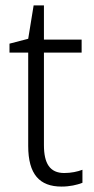

<svg xmlns="http://www.w3.org/2000/svg" viewBox="-20 -678 345 708"><path d="M217 -40C164 -40 142 -75 142 -143V-484H281V-532H142V-658H104L84 -535L15 -517V-484H84V-140C84 -35 126 10 207 10C237 10 264 4 284 -4V-52C266 -45 242 -40 217 -40Z"/></svg>

Font: Noto Sans Bengali SemiCondensed Light
Style: Regular
Weight: 300
Width: 4
Designer: Joana Ranito - Universal Thirst; Jelle Bosma - Monotype Design Team
Foundry: Universal Thirst ehf.
Version: Version 3.000